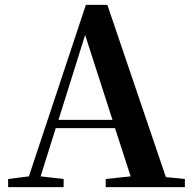

<svg xmlns="http://www.w3.org/2000/svg" viewBox="-20 -765 786 785"><path d="M328.1 -622.1 219.2 -274.9H439.9ZM412.1 0V-33.2L514.2 -43.9L450.2 -241.2H208L146 -43.9L240.2 -33.2V0H13.2V-33.2L98.1 -43.9L331.1 -745.1H418.9L658.2 -41L735.8 -33.2V0Z"/></svg>

Font: Source Han Serif TW
Style: Bold
Weight: 700
Designer: Ryoko NISHIZUKA Ë•øÂ°öÊ∂ºÂ≠ê (kana & ideographs); Frank Grie√ühammer (Latin, Greek & Cyrillic); Wenlong ZHANG Âº†ÊñáÈæô 
Foundry: Adobe
Version: Version 2.003;hotconv 1.1.1;makeotfexe 2.6.0